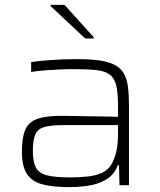

<svg xmlns="http://www.w3.org/2000/svg" viewBox="-20 -761 656 789"><path d="M262 8Q197 8 154 -3.5Q111 -15 90.5 -46.5Q70 -78 70 -138Q70 -195 83.5 -227Q97 -259 132 -272Q167 -285 230 -285Q242 -285 268 -284.5Q294 -284 328.5 -283.5Q363 -283 398.5 -282.5Q434 -282 465 -281V-323Q465 -377 458 -408Q451 -439 431.5 -454Q412 -469 375.5 -473Q339 -477 280 -477Q255 -477 222.5 -475.5Q190 -474 159 -471.5Q128 -469 108 -465V-506Q142 -511 191.5 -514.5Q241 -518 298 -518Q352 -518 389.5 -512.5Q427 -507 451 -494.5Q475 -482 488 -460.5Q501 -439 505.5 -406Q510 -373 510 -328V0H471L469 -82H464Q449 -42 415 -22.5Q381 -3 340.5 2.5Q300 8 262 8ZM268 -32Q305 -32 339 -35.5Q373 -39 399.5 -51Q426 -63 440 -89Q454 -117 459.5 -145.5Q465 -174 465 -210V-247H243Q192 -247 164 -239.5Q136 -232 125.5 -209.5Q115 -187 115 -140Q115 -96 127.5 -72.5Q140 -49 173 -40.5Q206 -32 268 -32ZM330 -603 188 -736V-741H245L365 -608V-603Z"/></svg>

Font: Saira SemiExpanded ExtraLight
Style: Regular
Weight: 250
Width: 6
Designer: Hector Gatti with collaboration of the Omnibus-Type team
Foundry: Omnibus-Type
Version: Version 1.101